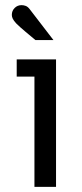

<svg xmlns="http://www.w3.org/2000/svg" viewBox="-20 -727 318 747"><path d="M114 0V-429H45V-496H198V0ZM118 -571Q99 -587 78 -604.5Q57 -622 43 -636Q33 -647 29.5 -654.5Q26 -662 26 -669Q26 -685 37 -696Q48 -707 64 -707Q72 -707 80 -704Q88 -701 95 -692L188 -571Z"/></svg>

Font: Atkinson Hyperlegible
Style: Regular
Weight: 400
Designer: Elliott Scott, Megan Eiswerth, Linus Boman, Theodore Petrosky
Foundry: Braille Institute
Version: Version 1.006; ttfautohint (v1.8.3)